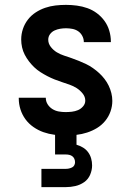

<svg xmlns="http://www.w3.org/2000/svg" viewBox="-20 -548 540 788"><path d="M249 8Q226 8 203 5Q180 2 158.5 -5.5Q137 -13 117.5 -26.5Q98 -40 84.5 -58.5Q71 -77 64 -99Q57 -121 57 -144Q57 -145 57 -146Q57 -147 57 -147H168Q168 -147 168 -147Q168 -147 168 -146Q168 -132 175.5 -120Q183 -108 195 -100.5Q207 -93 221 -90.5Q235 -88 249 -88Q262 -88 275 -89.5Q288 -91 300 -96Q312 -101 321 -111.5Q330 -122 330 -135Q330 -151 319 -164.5Q308 -178 294.5 -186.5Q281 -195 265.5 -200.5Q250 -206 234.5 -211Q219 -216 204 -222Q189 -228 174.5 -235.5Q160 -243 146 -252Q132 -261 120.5 -272Q109 -283 99 -296Q89 -309 81.5 -323.5Q74 -338 70.5 -354Q67 -370 67 -386Q67 -408 74 -429Q81 -450 94.5 -467.5Q108 -485 126.5 -497Q145 -509 165.5 -516Q186 -523 207.5 -525.5Q229 -528 251 -528Q273 -528 295.5 -525Q318 -522 339 -514.5Q360 -507 378 -493.5Q396 -480 409 -462Q422 -444 428.5 -422Q435 -400 435 -378Q435 -377 435 -376.5Q435 -376 435 -375H324Q324 -375 324 -375.5Q324 -376 324 -376Q324 -389 317.5 -401Q311 -413 300.5 -420Q290 -427 277 -429.5Q264 -432 251 -432Q239 -432 227 -430Q215 -428 204 -423Q193 -418 185.5 -408Q178 -398 178 -385Q178 -369 188.5 -355.5Q199 -342 213 -333.5Q227 -325 242.5 -320Q258 -315 273.5 -309.5Q289 -304 304 -298Q319 -292 333.5 -285Q348 -278 361.5 -268.5Q375 -259 387 -248Q399 -237 409 -224Q419 -211 426 -196.5Q433 -182 437 -166Q441 -150 441 -134Q441 -112 433.5 -90.5Q426 -69 411.5 -51.5Q397 -34 378 -22.5Q359 -11 337.5 -4Q316 3 293.5 5.5Q271 8 249 8ZM150 220V145H250Q257 145 263.5 143.5Q270 142 276 139Q282 136 285 130Q288 124 288 118Q288 110 285 103.5Q282 97 276.5 93Q271 89 264 87.5Q257 86 250 86H206V0H294V46Q308 50 320.5 57.5Q333 65 341.5 76.5Q350 88 354 102Q358 116 358 131Q358 150 350 169Q342 188 325.5 199.5Q309 211 289.5 215.5Q270 220 250 220Z"/></svg>

Font: Iosevka SS04
Style: Bold
Weight: 700
Monospace: yes
Designer: Belleve Invis
Foundry: Belleve Invis
Version: Version 19.0.0; ttfautohint (v1.8.4)